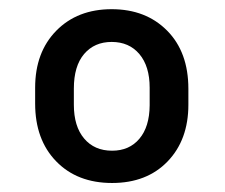

<svg xmlns="http://www.w3.org/2000/svg" viewBox="-20 -741 497 424"><path d="M57.6 -547.4Q57.6 -625.5 104.2 -673.1Q150.9 -720.7 226.6 -720.7Q302.2 -720.7 349.1 -673.3Q396 -626 396 -544.9V-509.8Q396 -432.1 350.1 -384.5Q304.2 -336.9 227.5 -336.9Q150.4 -336.9 104 -384.8Q57.6 -432.6 57.6 -512.2ZM143.1 -509.8Q143.1 -461.9 165.8 -435.1Q188.5 -408.2 227.5 -408.2Q265.6 -408.2 287.8 -434.6Q310.1 -460.9 310.5 -508.3V-547.4Q310.5 -594.7 287.8 -621.6Q265.1 -648.4 226.6 -648.4Q188.5 -648.4 165.8 -621.8Q143.1 -595.2 143.1 -545.4Z"/></svg>

Font: RobotoDraft
Style: Bold
Weight: 700
Version: Version 2.001150; 2014